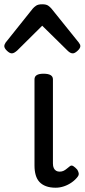

<svg xmlns="http://www.w3.org/2000/svg" viewBox="-67 -859 395 896"><path d="M193 17Q167 17 148 10Q129 3 117 -10Q105 -23 99.5 -42.5Q94 -62 94 -86V-489Q94 -502 104.5 -508.5Q115 -515 136 -515Q158 -515 169 -508.5Q180 -502 180 -489V-96Q180 -83 184 -74.5Q188 -66 195 -62Q202 -58 211 -58Q222 -58 230 -62Q238 -66 245 -72Q252 -78 260 -84Q267 -89 275.5 -83.5Q284 -78 293 -68Q298 -61 300 -52Q302 -43 296 -35Q285 -20 268 -8Q251 4 231.5 10.5Q212 17 193 17ZM-12 -610Q-22 -610 -34.5 -622Q-47 -634 -47 -644Q-47 -647 -46 -650Q-45 -653 -41 -660L86 -819Q92 -826 101.5 -832.5Q111 -839 130 -839Q149 -839 158 -832.5Q167 -826 173 -819L301 -660Q306 -653 307 -650Q308 -647 308 -644Q308 -634 295 -622Q282 -610 273 -610Q266 -610 260 -613.5Q254 -617 248 -623L130 -739L13 -623Q6 -617 0 -613.5Q-6 -610 -12 -610Z"/></svg>

Font: Playwrite HU
Style: Regular
Weight: 400
Designer: Veronika Burian, José Scaglione
Foundry: TypeTogether
Version: Version 1.002